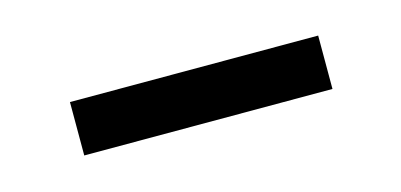

<svg xmlns="http://www.w3.org/2000/svg" viewBox="-26 -644 414 198"><g transform="rotate(-15 181.5 -545.5)"><path d="M49 -517V-574H314V-517Z"/></g></svg>

Font: EauTestText Medium
Style: Regular
Weight: 500
Designer: Christian Thalmann (Catharsis Fonts)
Version: Version 0.001;PS 000.001;hotconv 1.0.88;makeotf.lib2.5.64775